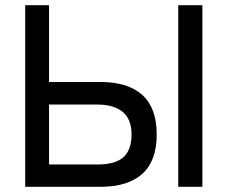

<svg xmlns="http://www.w3.org/2000/svg" viewBox="-20 -720 876 740"><path d="M77 0V-700H169V-404H367Q473 -404 528.5 -354Q584 -304 584 -202Q584 -100 528.5 -50Q473 0 367 0ZM169 -86H356Q424 -86 455.5 -114Q487 -142 487 -202Q487 -261 452.5 -289Q418 -317 356 -317H169ZM667 0V-700H760V0Z"/></svg>

Font: Zen Kaku Gothic New Medium
Style: Regular
Weight: 500
Designer: Yoshimichi Ohira
Foundry: Positype
Version: Version 1.002